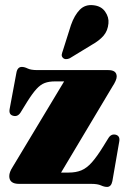

<svg xmlns="http://www.w3.org/2000/svg" viewBox="-20 -724 498 756"><path d="M422 -382 220.5 -44.5H250.5Q279 -44.5 300.2 -53.2Q321.5 -62 341.8 -84.8Q362 -107.5 387.5 -149L407 -180.5Q418 -198 436 -193.5Q453.5 -188.5 449.5 -166.5L422.5 -11Q418 12 401.5 12Q390.5 12 377.5 6Q364.5 0 339 0H55Q16.5 0 16.5 -30.5Q16.5 -46 29.5 -66L232.5 -403.5H196Q173 -403.5 156.2 -397.2Q139.5 -391 123.5 -373.5Q107.5 -356 86.5 -322.5L61 -281Q49 -262.5 30.5 -268.5Q14 -273.5 18 -295L44.5 -437Q48.5 -460.5 66 -460.5Q76.5 -460.5 89.2 -454.2Q102 -448 127.5 -448H406.5Q439.5 -448 439.5 -422.5Q439.5 -408.5 422 -382ZM259.5 -625.5Q273 -664 294 -685.5Q315 -707 347 -703.5Q378.5 -700.5 394 -678.2Q409.5 -656 407 -632Q404.5 -603 387.8 -583.5Q371 -564 341.5 -547.5L254.5 -494.5Q247 -491 239.5 -491.2Q232 -491.5 227.5 -496.5Q222 -502.5 223.2 -509.5Q224.5 -516.5 227.5 -524.5Z"/></svg>

Font: Fraunces 144pt S050 Black
Style: Regular
Weight: 900
Version: Version 1.000; ttfautohint (v1.8.3)